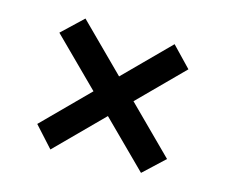

<svg xmlns="http://www.w3.org/2000/svg" viewBox="-75 -612 792 677"><g transform="rotate(15 320.5 -274.0)"><path d="M489 -38 83 -441 159 -513 565 -109ZM159 -35 91 -110 486 -507 556 -434Z"/></g></svg>

Font: Lexend Giga
Style: Regular
Weight: 400
Designer: Bonnie Shaver-Troup, Thomas Jockin
Foundry: Lexend
Version: Version 1.007